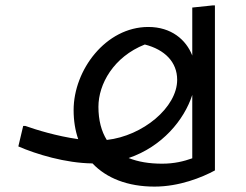

<svg xmlns="http://www.w3.org/2000/svg" viewBox="-20 -612 912 712"><path d="M769 -592 693 -584V-406C670 -465 615 -512 530 -512C372 -512 253 -352 253 -204C253 -164 259 -128 270 -96C191 -107 113 -131 74 -145H66L48 -69C115 -40 223 -7 323 -6C375 49 454 80 553 80C645 80 729 46 777 20V-592ZM517 -447C591 -428 637 -382 637 -316C637 -214 510 -108 376 -93C356 -125 345 -166 345 -216C345 -300 401 -401 517 -447ZM457 -26C581 -68 663 -167 693 -260V-25C662 -14 627 -5 581 -5C533 -5 492 -12 457 -26Z"/></svg>

Font: Kufam Arabic Latin Roman Normal
Style: Regular
Weight: 400
Designer: Wael Morcos & Artur Schmal
Version: Version 1.200;PS 001.200;hotconv 1.0.88;makeotf.lib2.5.64775